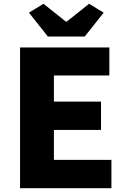

<svg xmlns="http://www.w3.org/2000/svg" viewBox="-20 -995 670 1015"><path d="M86 -744H558V-596H265V-458H514V-308H265V-150H569V0H86ZM133 -928 210 -975 328 -881H333L451 -975L528 -928L428 -802H233Z"/></svg>

Font: Source Han Sans CN Heavy
Style: Bold
Weight: 900
Designer: Ryoko NISHIZUKA (kana & ideographs); Paul D. Hunt (Latin, Greek & Cyrillic); Wenlong ZHANG (bopomofo); Sandoll Communica
Foundry: Adobe Systems Incorporated
Version: Version 1.000;PS 1;hotconv 1.0.78;makeotf.lib2.5.61930